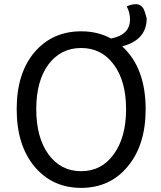

<svg xmlns="http://www.w3.org/2000/svg" viewBox="-20 -899 782 932"><path d="M147 -91Q61 -195 61 -369Q61 -543 147 -645Q234 -747 374 -747Q455 -747 519 -712Q611 -730 611 -804Q611 -839 595 -868Q667 -900 684 -838L692 -810Q692 -705 573 -674Q687 -570 687 -369Q687 -195 600 -91Q514 13 374 13Q234 13 147 -91ZM532 -150Q592 -232 592 -369Q592 -506 532 -586Q473 -666 374 -666Q275 -666 215 -586Q156 -506 156 -369Q156 -232 215 -150Q275 -68 374 -68Q473 -68 532 -150Z"/></svg>

Font: Swei Toothpaste CJK TC
Style: Regular
Weight: 400
Version: Version 1.0